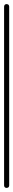

<svg xmlns="http://www.w3.org/2000/svg" viewBox="-20 -920 65 940"><path d="M0 -13H25V-888H0ZM13 -25Q9 -25 6 -23.5Q3 -22 1.5 -19Q0 -16 0 -13Q0 -9 1.5 -6Q3 -3 6 -1.5Q9 0 13 0Q16 0 19 -1.5Q22 -3 23.5 -6Q25 -9 25 -13Q25 -16 23.5 -19Q22 -22 19 -23.5Q16 -25 13 -25ZM13 -900Q9 -900 6 -898.5Q3 -897 1.5 -894Q0 -891 0 -888Q0 -884 1.5 -881Q3 -878 6 -876.5Q9 -875 13 -875Q16 -875 19 -876.5Q22 -878 23.5 -881Q25 -884 25 -888Q25 -891 23.5 -894Q22 -897 19 -898.5Q16 -900 13 -900Z"/></svg>

Font: Wavefont Thin
Style: Regular
Weight: 100
Monospace: yes
Version: Version 3.005;gftools[0.9.33]